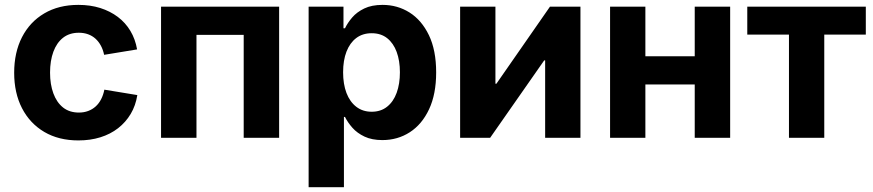

<svg xmlns="http://www.w3.org/2000/svg" viewBox="-20 -570 3610 794"><path d="M304.2 10.7Q222.7 10.7 163.1 -24.4Q103.5 -59.6 71 -122.6Q38.6 -185.5 38.6 -269Q38.6 -353 71 -416.3Q103.5 -479.5 163.1 -514.6Q222.7 -549.8 304.2 -549.8Q353.5 -549.8 394.5 -536.9Q435.5 -523.9 467.3 -500Q499 -476.1 519.3 -442.1Q539.6 -408.2 546.9 -365.7L410.6 -343.3Q406.2 -364.3 397.2 -381.1Q388.2 -397.9 375 -409.9Q361.8 -421.9 344.5 -428.2Q327.1 -434.6 306.2 -434.6Q267.1 -434.6 240.7 -413.8Q214.4 -393.1 200.7 -356Q187 -318.8 187 -269.5Q187 -221.2 200.7 -183.8Q214.4 -146.5 240.7 -125.5Q267.1 -104.5 306.2 -104.5Q327.1 -104.5 344.7 -111.1Q362.3 -117.7 375.7 -129.9Q389.2 -142.1 398.2 -159.7Q407.2 -177.2 411.6 -199.2L547.9 -176.8Q541 -133.3 520.5 -98.9Q500 -64.5 468.3 -39.8Q436.5 -15.1 395 -2.2Q353.5 10.7 304.2 10.7Z M1134.3 -542.5V0H987.8V-425.8H792.5V0H646V-542.5Z M1256.3 204.1V-542.5H1400.4V-453.1H1406.7Q1417.5 -475.6 1436.5 -497.8Q1455.6 -520 1486.3 -534.9Q1517.1 -549.8 1562 -549.8Q1623.5 -549.8 1673.6 -518.3Q1723.6 -486.8 1753.7 -424.6Q1783.7 -362.3 1783.7 -270.5Q1783.7 -180.7 1754.4 -118.2Q1725.1 -55.7 1674.8 -23.2Q1624.5 9.3 1561 9.3Q1518.1 9.3 1487.5 -5.1Q1457 -19.5 1437.5 -41.5Q1418 -63.5 1406.7 -86.4H1402.3V204.1ZM1517.1 -107.9Q1554.7 -107.9 1580.8 -128.7Q1606.9 -149.4 1620.4 -186.3Q1633.8 -223.1 1633.8 -271Q1633.8 -318.8 1620.4 -355.2Q1606.9 -391.6 1581.1 -412.1Q1555.2 -432.6 1517.1 -432.6Q1479.5 -432.6 1453.1 -412.6Q1426.8 -392.6 1412.8 -356.4Q1398.9 -320.3 1398.9 -271Q1398.9 -222.2 1412.8 -185.5Q1426.8 -148.9 1453.4 -128.4Q1480 -107.9 1517.1 -107.9Z M2380.4 0H2234.4V-320.3H2230.5L2006.8 0H1882.8V-542.5H2028.8V-223.6H2032.7L2254.4 -542.5H2380.4Z M2893.6 -337.4V-220.7H2608.4V-337.4ZM2648.9 -542.5V0H2502.9V-542.5ZM2999.5 -542.5V0H2853V-542.5Z M3242.7 0V-426.8H3070.3V-542.5H3560.5V-426.8H3388.7V0Z"/></svg>

Font: Inter 16pt
Style: Bold
Weight: 700
Version: Version 4.001;git-66647c0bb